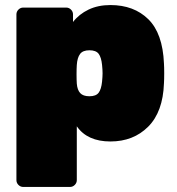

<svg xmlns="http://www.w3.org/2000/svg" viewBox="-20 -550 701 760"><path d="M284 163Q284 174 276 182Q268 190 257 190H72Q61 190 53 182Q45 174 45 163V-493Q45 -504 53 -512Q61 -520 72 -520H242Q253 -520 261 -512Q269 -504 269 -493V-463Q293 -494 330.5 -512Q368 -530 417 -530Q510 -530 567 -474Q624 -418 629 -299Q630 -284 630 -260Q630 -235 629 -220Q625 -107 566.5 -48.5Q508 10 417 10Q326 10 284 -50ZM334 -351Q308 -351 297 -336.5Q286 -322 284 -293Q283 -278 283 -256Q283 -234 284 -219Q286 -194 297.5 -181.5Q309 -169 334 -169Q360 -169 370.5 -183Q381 -197 384 -227Q386 -247 386 -260Q386 -273 384 -293Q381 -323 370.5 -337Q360 -351 334 -351Z"/></svg>

Font: Rubik
Style: Regular
Weight: 900
Designer: Hubert & Fischer
Foundry: Hubert & Fischer
Version: Version 1.100